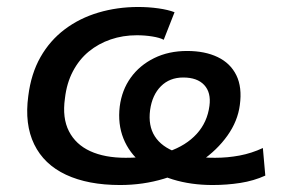

<svg xmlns="http://www.w3.org/2000/svg" viewBox="-20 -521 806 550"><path d="M324 9Q232 9 169 -20.5Q106 -50 78 -107.5Q50 -165 61 -246Q69 -310 96 -357.5Q123 -405 165.5 -437Q208 -469 262 -485Q316 -501 376 -501Q406 -501 434 -497Q462 -493 480 -486L449 -407Q438 -413 416.5 -416.5Q395 -420 372 -420Q332 -420 297 -408Q262 -396 234.5 -373.5Q207 -351 189 -317Q171 -283 166 -239Q158 -183 177.5 -145Q197 -107 238.5 -88Q280 -69 340 -69Q411 -69 462 -86.5Q513 -104 543.5 -137.5Q574 -171 580 -218Q585 -256 565 -277.5Q545 -299 505 -299Q466 -299 441 -274Q416 -249 410 -206Q404 -161 423.5 -130.5Q443 -100 486.5 -84.5Q530 -69 596 -69Q632 -69 666.5 -75.5Q701 -82 733 -97L740 -18Q707 -3 668.5 3Q630 9 589 9Q527 9 475 -7Q423 -23 386.5 -53Q350 -83 333.5 -124.5Q317 -166 323 -216Q329 -263 354.5 -298.5Q380 -334 421.5 -354.5Q463 -375 516 -375Q567 -375 603.5 -357.5Q640 -340 657 -305.5Q674 -271 667 -220Q661 -174 631.5 -132.5Q602 -91 555.5 -59Q509 -27 449.5 -9Q390 9 324 9Z"/></svg>

Font: Nunito Sans 10pt SemiExpanded SemiBold
Style: Italic
Weight: 600
Width: 6
Italic angle: -9°
Designer: Vernon Adams
Foundry: Vernon Adams
Version: Version 3.101;gftools[0.9.27]